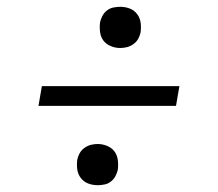

<svg xmlns="http://www.w3.org/2000/svg" viewBox="-20 -622 640 564"><path d="M333 -481Q319 -481 305.5 -486.5Q292 -492 284 -502.5Q276 -513 274 -527.5Q272 -542 274 -557Q276 -566 281 -575.5Q286 -585 294.5 -591.5Q303 -598 313.5 -600Q324 -602 333 -602Q348 -602 361 -597Q374 -592 382.5 -581Q391 -570 393 -556Q395 -542 393 -527Q391 -517 386 -508Q381 -499 372 -492.5Q363 -486 353 -483.5Q343 -481 333 -481ZM93 -311 103 -369H507L497 -311ZM267 -78Q252 -78 239 -83Q226 -88 217.5 -99Q209 -110 207 -124Q205 -138 207 -153Q209 -163 214 -172Q219 -181 228 -187.5Q237 -194 247 -196.5Q257 -199 267 -199Q281 -199 294.5 -193.5Q308 -188 316 -177.5Q324 -167 326 -152.5Q328 -138 326 -123Q324 -114 319 -104.5Q314 -95 305.5 -88.5Q297 -82 286.5 -80Q276 -78 267 -78Z"/></svg>

Font: Iosevka Etoile Light Oblique
Style: Regular
Weight: 300
Italic angle: -9°
Designer: Belleve Invis
Foundry: Belleve Invis
Version: Version 15.5.2; ttfautohint (v1.8.4)